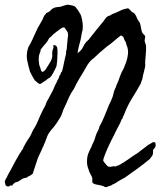

<svg xmlns="http://www.w3.org/2000/svg" viewBox="-30 -761 684 819"><path d="M300.8 -534.2Q317.9 -546.4 323.2 -558.6Q328.6 -570.3 336.9 -581.1Q348.6 -590.3 357.4 -603.5Q370.1 -620.1 383.3 -636.2Q396.5 -652.3 410.2 -668.9Q412.1 -671.4 414.1 -674.1Q416 -676.8 418 -679.7Q421.9 -686 426.8 -689.5Q432.6 -693.8 437 -694.3Q442.4 -695.3 447.3 -700.2Q467.3 -707.5 481.4 -714.8Q496.1 -722.7 516.6 -725.6Q521.5 -722.7 525.9 -717.3Q530.8 -711.4 534.2 -709Q543 -706.1 547.4 -698.2Q551.8 -690.4 555.7 -680.7Q559.1 -673.3 562 -670.4Q563.5 -668.9 566.4 -664.1Q570.3 -651.9 571.8 -641.1Q573.2 -627.9 578.1 -619.1Q581.1 -617.2 582.5 -614.7Q584 -612.8 586.9 -610.4Q590.8 -604.5 588.4 -597.2Q585.9 -588.9 587.9 -582Q589.8 -578.6 590.8 -573.7Q591.3 -571.8 591.8 -569.8Q592.3 -567.9 592.8 -566.4Q593.8 -549.8 592.3 -536.1Q591.8 -528.3 591.1 -520.5Q590.3 -512.7 589.8 -504.9Q589.4 -501 589.1 -497.3Q588.9 -493.7 589.4 -490.2Q589.8 -486.8 589.6 -483.2Q589.4 -479.5 588.9 -475.6L584.5 -457Q583.5 -452.6 582.3 -448.2Q581.1 -443.8 580.1 -439.5Q579.1 -433.6 578.1 -429Q577.1 -424.3 576.2 -420.9L572.8 -412.6Q570.8 -407.7 570.3 -404.3Q552.2 -371.6 532.2 -339.8Q513.2 -309.6 499 -271.5Q494.1 -262.7 493.2 -258.3Q492.7 -254.4 488.3 -251Q485.4 -240.2 477.5 -226.6Q473.6 -219.7 470 -212.4Q466.3 -205.1 462.4 -197.3Q459 -189.5 455.1 -181.9Q451.2 -174.3 447.3 -167Q442.4 -157.2 438 -147.9Q433.6 -138.7 428.7 -127.9Q424.8 -119.1 421.4 -110.8Q418 -102.5 414.1 -91.8Q413.1 -88.9 411.6 -84Q410.2 -79.1 410.2 -77.1Q410.2 -74.7 413.1 -70.8L418 -64.5Q421.9 -59.6 425.3 -55.7Q428.7 -51.8 433.6 -49.8Q442.9 -48.8 448.7 -50.8Q456.1 -53.2 462.9 -50.8Q466.8 -52.7 470.2 -54.2Q473.6 -55.7 477.5 -56.6Q488.3 -62.5 498.5 -68.8Q508.8 -75.2 518.1 -82Q537.1 -96.2 557.6 -108.4Q563 -112.8 568.6 -117.2Q574.2 -121.6 579.6 -125.5Q585 -129.4 590.6 -133.8Q596.2 -138.2 601.6 -142.6Q609.4 -146 617.7 -151.9Q627 -158.2 632.8 -151.4Q632.8 -146.5 633.8 -142.6Q634.8 -138.7 632.8 -135.7Q632.3 -131.3 629.4 -129.4Q627.4 -127.9 625 -125Q622.1 -119.6 622.6 -113.8Q623.5 -107.4 621.1 -100.6Q619.1 -95.2 615.2 -91.3Q611.3 -87.4 609.4 -83Q584 -62 556.6 -42Q543 -32.2 529.3 -22.5Q515.6 -12.7 502 -2.9L494.6 1Q492.7 2 491 2.9Q489.3 3.9 487.3 4.9Q477.1 10.3 467.3 17.1Q457.5 23.9 447.3 27.3Q445.3 30.3 442.4 30.8Q440.9 31.2 439 31.7Q437 32.2 434.6 33.2Q431.2 33.7 427.2 36.1Q424.3 38.1 421.9 37.1Q417.5 37.1 415 35.2Q412.1 33.2 408.2 32.2Q396 28.3 385.3 26.9Q373.5 25.4 365.2 19.5Q362.3 11.7 363.8 5.9Q365.2 0.5 361.3 -7.8Q359.4 -11.7 357.4 -15.6Q355.5 -19.5 353.5 -22.9Q349.6 -30.8 347.7 -38.1Q341.8 -52.7 341.3 -64Q340.8 -75.2 341.8 -85Q342.8 -95.7 346.2 -105Q349.6 -114.3 353.5 -122.1Q357.9 -129.4 361.3 -138.2Q364.7 -147.9 369.1 -155.3Q374.5 -168 376.5 -175.8Q377.4 -179.7 378.9 -183.6Q380.4 -187.5 381.8 -191.4Q385.7 -199.2 389.2 -206.1Q392.6 -212.9 394.5 -221.7Q406.2 -242.2 415 -264.2L432.6 -307.6Q434.1 -311.5 435.8 -315.4Q437.5 -319.3 439.5 -322.8Q441.4 -326.7 443.1 -330.3Q444.8 -334 446.3 -337.9Q451.7 -349.1 453.6 -360.4Q455.6 -371.6 460.9 -382.8Q463.4 -385.7 463.9 -389.2Q464.4 -392.1 466.8 -397.5Q475.1 -414.6 481.4 -434.1Q487.8 -453.1 498 -469.7L508.3 -496.6Q513.2 -509.8 515.6 -528.3Q517.6 -543 513.7 -558.6Q508.3 -571.8 507.3 -578.1Q506.3 -584.5 502 -587.9Q499 -596.2 498.5 -597.2Q497.1 -599.6 496.1 -603.5Q494.6 -604.5 493.2 -605.5Q491.7 -606.4 490.7 -606.9Q487.8 -608.9 486.3 -610.4Q469.7 -598.1 455.6 -585.4Q442.9 -574.2 424.8 -561.5Q407.2 -546.9 396 -537.1Q384.8 -527.3 374 -516.6Q367.2 -509.8 365.2 -509.8Q348.6 -496.1 335.9 -471.7Q329.1 -460 322.5 -448.7Q315.9 -437.5 309.1 -426.8Q302.7 -416 296.6 -404.8Q290.5 -393.6 285.2 -381.8Q271.5 -362.8 261.2 -338.9Q256.3 -327.1 251 -315.7Q245.6 -304.2 240.2 -293Q236.8 -282.2 232.9 -272.5Q229 -262.2 223.6 -254.9Q219.7 -248 214.8 -240.7Q210 -233.4 205.1 -226.6Q198.7 -217.8 190.9 -209.5Q184.6 -202.6 177.7 -191.4Q175.8 -188.5 174.1 -185.5Q172.4 -182.6 171.4 -179.2Q170.4 -175.8 169.2 -173.1Q168 -170.4 167 -168Q163.1 -154.8 157.2 -143.6Q155.3 -135.7 152.3 -132.8Q149.9 -126.5 147.2 -120.4Q144.5 -114.3 141.6 -108.4Q138.7 -102.5 136 -96.7Q133.3 -90.8 130.9 -85Q130.9 -85 127.7 -75Q124.5 -64.9 120.1 -52Q115.7 -39.1 112.5 -29.3Q109.4 -19.5 109.4 -19.5Q104 -16.6 100.1 -13.2Q95.7 -9.3 90.8 -8.8Q85.9 -2.9 79.6 -2.4Q72.3 -1.5 66.4 1Q61.5 3.9 59.1 5.9Q54.2 9.8 50.8 11.7Q44.9 15.1 40 15.6Q34.7 16.1 29.3 21.5Q26.4 23.9 24.9 26.4Q23.4 29.3 21.5 31.2Q13.7 28.8 9.8 32.7Q6.3 36.1 -1 33.2Q-5.9 31.2 -7.3 25.4Q-8.8 19.5 -9.8 12.7Q-5.9 2.9 -4.4 0.5Q-2.4 -2.4 -1 -3.9Q0.5 -5.9 1.5 -9.8Q2.4 -13.2 3.9 -14.6Q5.9 -19.5 8.8 -24.4L14.6 -34.2Q15.1 -35.2 20.8 -45.7Q26.4 -56.2 32 -66.9Q37.6 -77.6 38.1 -78.1Q39.6 -80.6 41 -83Q42.5 -85.4 43.5 -87.4Q44.4 -89.8 45.9 -92Q47.4 -94.2 48.8 -96.7Q51.3 -102.5 54.2 -106Q57.6 -109.9 60.5 -115.2Q64 -123 65.4 -123Q66.9 -123 67.4 -125Q68.8 -127 69.8 -131.3Q70.8 -135.3 72.3 -136.7Q74.7 -141.6 77.4 -146.2Q80.1 -150.9 83 -155.8L93.8 -172.9Q97.7 -177.7 100.1 -182.6Q102.5 -187.5 105.5 -194.3Q107.9 -199.7 110.6 -205.1Q113.3 -210.4 116.7 -215.3Q120.1 -220.7 122.8 -225.8Q125.5 -231 127.9 -236.3Q130.4 -241.7 132.8 -247.3Q135.3 -252.9 137.7 -258.8Q140.1 -264.6 142.8 -270.5Q145.5 -276.4 148.4 -282.2Q153.8 -294.4 159.2 -303.2Q165.5 -314 168.9 -326.2Q172.9 -333 176.3 -339.4Q179.7 -345.7 182.6 -351.1L194.3 -373Q196.3 -377 198 -380.9Q199.7 -384.8 201.2 -388.2Q202.6 -392.1 204.3 -395.8Q206.1 -399.4 208 -403.3Q209.5 -405.8 210.9 -408.4Q212.4 -411.1 213.4 -414.6Q214.4 -418 216.1 -420.7Q217.8 -423.3 219.7 -425.8Q221.2 -429.2 223.1 -436Q224.6 -441.4 228.5 -444.3Q228.5 -449.2 230.5 -451.7Q232.4 -454.1 234.4 -456.1Q239.3 -473.6 243.2 -493.7Q246.6 -511.7 252 -532.2Q251 -538.1 252.4 -542.5Q254.4 -548.8 254.9 -554.7Q255.4 -561 255.9 -566.7Q256.3 -572.3 256.8 -577.1Q257.3 -582 257.8 -587.4Q258.3 -592.8 258.8 -598.6Q259.8 -603.5 260.3 -608.4Q260.7 -613.3 259.8 -617.2Q259.3 -624.5 253.4 -631.8Q251 -635.3 248.5 -638.4Q246.1 -641.6 244.1 -644.5Q234.4 -643.6 227.5 -637.7Q221.7 -632.8 212.9 -627Q202.1 -619.1 199.2 -616.2Q195.3 -613.3 193.8 -611.3Q192.4 -609.4 189.5 -606.4Q179.7 -599.6 176.8 -593.3Q175.3 -589.8 173.6 -587.2Q171.9 -584.5 169.9 -582Q168.9 -581.1 166 -577.1Q163.1 -573.2 162.1 -572.3Q157.2 -567.4 152.8 -561.5Q150.9 -558.6 148.4 -555.7Q146 -552.7 143.6 -549.8Q143.6 -543 139.6 -534.2Q135.7 -525.4 135.7 -516.6Q134.8 -511.7 135.3 -503.9Q135.7 -496.1 136.7 -490.2Q136.7 -486.3 138.2 -481.9Q139.6 -477.5 141.6 -472.7Q143.6 -464.8 145 -460.4Q146.5 -456.1 151.4 -454.1Q156.2 -456.1 159.2 -459Q162.1 -461.9 165 -464.8Q165.5 -465.8 166.3 -467Q167 -468.3 167.5 -469.7Q168.9 -472.7 170.9 -474.6Q172.9 -476.6 174.3 -480Q175.8 -483.4 177.7 -485.4Q182.6 -493.2 187 -501Q191.4 -508.8 193.4 -522.5Q190.4 -541 198.2 -557.6Q197.3 -560.5 197.8 -563Q198.2 -565.4 198.2 -569.3Q210 -568.4 213.9 -558.6Q215.8 -547.9 215.3 -532.7Q214.8 -517.6 213.9 -502.9Q212.9 -492.2 211.9 -484.4Q210.9 -476.6 207 -469.7Q202.1 -460 196.3 -448.7Q190.4 -437.5 182.6 -429.7Q176.8 -427.2 171.9 -423.3Q166 -418 162.1 -416Q156.2 -412.1 152.6 -409.7Q148.9 -407.2 147.9 -406.2Q146.5 -404.8 140.6 -402.3Q131.3 -405.8 127.4 -410.6Q124 -415 119.1 -417Q114.3 -424.8 108.4 -435.1Q102.5 -445.3 98.6 -454.1Q96.7 -457.5 95.7 -463.4Q95.2 -468.8 92.8 -473.6Q89.8 -486.3 86.4 -501.5Q83 -516.6 85 -533.2Q85 -540 86.9 -545.9Q87.9 -549.3 88.9 -552.7Q89.8 -556.2 90.8 -559.6Q100.1 -574.2 108.4 -592.8Q112.3 -601.6 116.2 -610.1Q120.1 -618.7 124 -627Q132.3 -646 141.6 -660.2Q151.9 -676.3 158.2 -693.4Q163.6 -700.2 165 -700.7Q167 -701.2 166 -705.1Q179.2 -708.5 188 -718.8Q195.8 -728 211.9 -730.5Q218.8 -731.4 221.2 -731.4Q226.1 -731.4 231.4 -733.4Q244.6 -738.3 258.8 -741.2Q279.8 -738.3 290 -733.4Q300.8 -720.7 303.2 -716.8Q305.7 -712.9 309.6 -706.1Q314 -699.2 316.4 -692.4Q320.3 -678.7 322.3 -663.6Q324.2 -648.4 322.3 -632.8Q320.3 -627 319.3 -621.6Q318.4 -616.2 317.4 -610.4Q314.5 -590.8 308.6 -571.8Q303.2 -553.7 300.8 -534.2Z"/></svg>

Font: Freehand
Style: Regular
Weight: 400
Designer: Danh Hong
Version: Version 8.001; ttfautohint (v1.8.3)